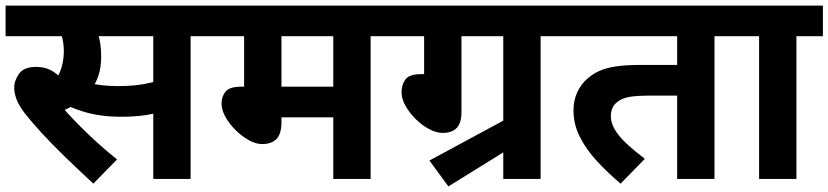

<svg xmlns="http://www.w3.org/2000/svg" viewBox="-20 -642 2973 689"><path d="M305 -512 317 -551Q328 -532 335.5 -506.5Q343 -481 343 -437Q343 -399 333 -370Q323 -341 306 -318L292 -302Q273 -283 249.5 -268Q226 -253 200 -242L208 -252Q246 -209 295.5 -161.5Q345 -114 400 -70L315 17Q261 -33 213 -79.5Q165 -126 128 -166.5Q91 -207 67 -238Q45 -268 38 -289Q31 -310 31 -327Q31 -353 48.5 -377.5Q66 -402 110 -402Q137 -402 158.5 -392Q180 -382 198.5 -362Q217 -342 234 -311L164 -338Q181 -355 190.5 -374Q200 -393 204.5 -414.5Q209 -436 209 -458Q209 -487 201.5 -513.5Q194 -540 184 -553L258 -512H0V-622H468V-512ZM664 -512V0H530V-512H438V-622H758V-512ZM404 -333Q438 -333 466.5 -336Q495 -339 523.5 -346Q552 -353 585 -366V-253Q545 -235 503.5 -229Q462 -223 416 -223Q374 -223 340 -228Q306 -233 279 -241.5Q252 -250 231 -259L246 -357Q271 -350 295.5 -344.5Q320 -339 347 -336Q374 -333 404 -333Z M1310 -512V0H1176V-221H990V-204Q990 -161 972 -143Q954 -125 920 -125Q899 -125 874 -138.5Q849 -152 826.5 -174Q804 -196 789.5 -221.5Q775 -247 775 -270Q775 -296 789.5 -313.5Q804 -331 846 -331L856 -331V-512H744V-622H1405V-512ZM1176 -512H990V-331H1176Z M1636 -512V-240Q1636 -200 1618.6 -182.5Q1601.1 -165 1569 -165Q1546 -165 1520.5 -178.5Q1495 -192 1472.5 -214Q1450 -236 1435.5 -261.5Q1421 -287.1 1421 -310.9Q1421 -337 1434.5 -356.5Q1448 -376 1492 -376L1502 -376V-512H1390V-622H2014V-512H1920V0H1786V-512ZM1589 27 1521 -66 1786 -209 1839 -128Z M2544 -512V0H2410V-299H2319Q2264 -299 2237.3 -294Q2210.6 -289.1 2194 -275Q2183 -266.5 2177.5 -253.7Q2172 -241 2172 -224Q2172 -202 2185.9 -177.8Q2199.8 -153.6 2227.1 -127.9Q2254.5 -102.1 2294 -72L2207 17Q2161 -22 2122.5 -63.5Q2084 -105 2061 -150.5Q2038 -196 2038 -245.7Q2038 -282 2051.5 -311Q2065 -340 2087 -359Q2106.8 -376.9 2131.9 -387.9Q2157 -399 2192.5 -404Q2228 -409 2280 -409H2410V-512H2000V-622H2638V-512Z M2838 -512V0H2704V-512H2624V-622H2933V-512Z"/></svg>

Font: Noto Sans Devanagari
Style: Regular
Weight: 400
Designer: Jelle Bosma - Monotype Design Team
Foundry: Monotype Imaging Inc.
Version: Version 2.003